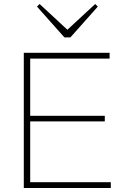

<svg xmlns="http://www.w3.org/2000/svg" viewBox="-20 -940 628 960"><path d="M99 0V-676H131V0ZM117 0V-29H534V0ZM117 -333V-361H504V-333ZM117 -647V-676H528V-647ZM456 -920 469 -907 332 -753H302L165 -907L178 -920L327 -782H307Z"/></svg>

Font: Outfit Thin
Style: Regular
Weight: 100
Designer: Rodrigo Fuenzalida
Foundry: fragTYPE
Version: Version 1.100;gftools[0.9.27]